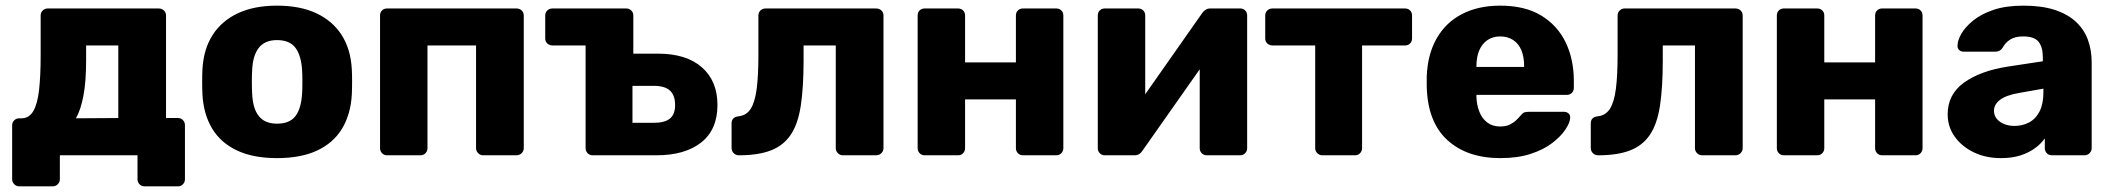

<svg xmlns="http://www.w3.org/2000/svg" viewBox="-20 -550 7482 680"><path d="M48 110Q38 110 30.5 102.5Q23 95 23 85V-106Q23 -117 30.5 -124Q38 -131 48 -131H58Q84 -132 98.5 -157.5Q113 -183 118.5 -232.5Q124 -282 124 -354V-495Q124 -506 131.5 -513Q139 -520 149 -520H542Q553 -520 560.5 -513Q568 -506 568 -495V-132H610Q621 -132 628 -124.5Q635 -117 635 -107V85Q635 95 628 102.5Q621 110 610 110H492Q481 110 474 102.5Q467 95 467 85V0H192V85Q192 95 184.5 102.5Q177 110 167 110ZM249 -131 399 -132V-389H285V-336Q285 -261 275.5 -211Q266 -161 249 -131Z M961 10Q877 10 819.5 -17Q762 -44 731.5 -94.5Q701 -145 697 -215Q696 -235 696 -260.5Q696 -286 697 -305Q701 -376 733 -426Q765 -476 822.5 -503Q880 -530 961 -530Q1043 -530 1100.5 -503Q1158 -476 1190 -426Q1222 -376 1226 -305Q1227 -286 1227 -260.5Q1227 -235 1226 -215Q1222 -145 1191.5 -94.5Q1161 -44 1103.5 -17Q1046 10 961 10ZM961 -112Q1006 -112 1026.5 -139Q1047 -166 1050 -220Q1051 -235 1051 -260Q1051 -285 1050 -300Q1047 -353 1026.5 -380.5Q1006 -408 961 -408Q918 -408 896.5 -380.5Q875 -353 873 -300Q872 -285 872 -260Q872 -235 873 -220Q875 -166 896.5 -139Q918 -112 961 -112Z M1351 0Q1340 0 1333 -7.5Q1326 -15 1326 -25V-495Q1326 -506 1333 -513Q1340 -520 1351 -520H1809Q1820 -520 1827.5 -513Q1835 -506 1835 -495V-25Q1835 -15 1827.5 -7.5Q1820 0 1809 0H1691Q1681 0 1673.5 -7.5Q1666 -15 1666 -25V-389H1494V-25Q1494 -15 1487 -7.5Q1480 0 1469 0Z M2079 0Q2068 0 2061 -7.5Q2054 -15 2054 -25V-389H1936Q1926 -389 1918.5 -396Q1911 -403 1911 -414V-495Q1911 -506 1918.5 -513Q1926 -520 1936 -520H2198Q2208 -520 2215.5 -513Q2223 -506 2223 -495V-360H2310Q2411 -360 2466 -311.5Q2521 -263 2521 -178Q2521 -91 2463.5 -45.5Q2406 0 2305 0ZM2220 -115H2295Q2334 -115 2352.5 -130Q2371 -145 2371 -178Q2371 -212 2353 -229Q2335 -246 2295 -246H2220Z M2597 0Q2586 0 2578.5 -7.5Q2571 -15 2571 -26V-113Q2571 -135 2595 -138Q2624 -141 2639 -165Q2654 -189 2660 -236Q2666 -283 2666 -354V-495Q2666 -506 2673.5 -513Q2681 -520 2691 -520H3083Q3094 -520 3101.5 -513Q3109 -506 3109 -495V-25Q3109 -15 3101.5 -7.5Q3094 0 3083 0H2965Q2955 0 2947.5 -7.5Q2940 -15 2940 -25V-389H2826V-336Q2826 -240 2816 -175Q2806 -110 2780 -72Q2754 -34 2709.5 -17Q2665 0 2597 0Z M3255 0Q3244 0 3237 -7.5Q3230 -15 3230 -25V-495Q3230 -506 3237 -513Q3244 -520 3255 -520H3373Q3384 -520 3391 -513Q3398 -506 3398 -495V-329H3578V-495Q3578 -506 3585 -513Q3592 -520 3603 -520H3721Q3732 -520 3739 -513Q3746 -506 3746 -495V-25Q3746 -15 3739 -7.5Q3732 0 3721 0H3603Q3592 0 3585 -7.5Q3578 -15 3578 -25V-198H3398V-25Q3398 -15 3391 -7.5Q3384 0 3373 0Z M3892 0Q3882 0 3875 -7.5Q3868 -15 3868 -24V-495Q3868 -506 3875 -513Q3882 -520 3893 -520H4011Q4022 -520 4029 -513Q4036 -506 4036 -495V-130L3991 -152L4238 -504Q4243 -511 4250 -515.5Q4257 -520 4266 -520H4373Q4383 -520 4390 -513Q4397 -506 4397 -496V-25Q4397 -15 4390 -7.5Q4383 0 4372 0H4254Q4243 0 4236 -7.5Q4229 -15 4229 -25V-379L4275 -370L4026 -16Q4022 -9 4015 -4.5Q4008 0 3998 0Z M4663 0Q4653 0 4645.5 -7.5Q4638 -15 4638 -25V-389H4486Q4476 -389 4468.5 -396Q4461 -403 4461 -414V-495Q4461 -506 4468.5 -513Q4476 -520 4486 -520H4956Q4967 -520 4974 -513Q4981 -506 4981 -495V-414Q4981 -403 4974 -396Q4967 -389 4956 -389H4804V-25Q4804 -15 4797 -7.5Q4790 0 4779 0Z M5294 10Q5176 10 5106 -54Q5036 -118 5033 -244Q5033 -251 5033 -262Q5033 -273 5033 -279Q5036 -358 5068.5 -414.5Q5101 -471 5158.5 -500.5Q5216 -530 5293 -530Q5381 -530 5438.5 -495Q5496 -460 5525 -400Q5554 -340 5554 -263V-239Q5554 -228 5547 -221Q5540 -214 5529 -214H5209Q5209 -213 5209 -211Q5209 -209 5209 -207Q5210 -178 5219.5 -154Q5229 -130 5247.5 -116Q5266 -102 5293 -102Q5313 -102 5326.5 -108.5Q5340 -115 5349 -123.5Q5358 -132 5363 -138Q5372 -149 5377.5 -151.5Q5383 -154 5395 -154H5519Q5529 -154 5535.5 -148Q5542 -142 5541 -132Q5540 -115 5524 -91Q5508 -67 5477.5 -43.5Q5447 -20 5401 -5Q5355 10 5294 10ZM5209 -313H5378V-315Q5378 -348 5368.5 -371.5Q5359 -395 5339.5 -408Q5320 -421 5293 -421Q5267 -421 5248 -408Q5229 -395 5219 -371.5Q5209 -348 5209 -315Z M5640 0Q5629 0 5621.5 -7.5Q5614 -15 5614 -26V-113Q5614 -135 5638 -138Q5667 -141 5682 -165Q5697 -189 5703 -236Q5709 -283 5709 -354V-495Q5709 -506 5716.5 -513Q5724 -520 5734 -520H6126Q6137 -520 6144.5 -513Q6152 -506 6152 -495V-25Q6152 -15 6144.5 -7.5Q6137 0 6126 0H6008Q5998 0 5990.5 -7.5Q5983 -15 5983 -25V-389H5869V-336Q5869 -240 5859 -175Q5849 -110 5823 -72Q5797 -34 5752.5 -17Q5708 0 5640 0Z M6298 0Q6287 0 6280 -7.5Q6273 -15 6273 -25V-495Q6273 -506 6280 -513Q6287 -520 6298 -520H6416Q6427 -520 6434 -513Q6441 -506 6441 -495V-329H6621V-495Q6621 -506 6628 -513Q6635 -520 6646 -520H6764Q6775 -520 6782 -513Q6789 -506 6789 -495V-25Q6789 -15 6782 -7.5Q6775 0 6764 0H6646Q6635 0 6628 -7.5Q6621 -15 6621 -25V-198H6441V-25Q6441 -15 6434 -7.5Q6427 0 6416 0Z M7067 10Q7013 10 6970.5 -10.5Q6928 -31 6903 -66Q6878 -101 6878 -145Q6878 -216 6936 -257.5Q6994 -299 7090 -314L7215 -333V-347Q7215 -383 7200 -402Q7185 -421 7145 -421Q7117 -421 7099.5 -410Q7082 -399 7072 -380Q7063 -367 7047 -367H6935Q6924 -367 6918 -373.5Q6912 -380 6913 -389Q6913 -407 6926.5 -430.5Q6940 -454 6968 -477Q6996 -500 7040 -515Q7084 -530 7147 -530Q7211 -530 7257 -515Q7303 -500 7332 -473Q7361 -446 7374.5 -409.5Q7388 -373 7388 -329V-25Q7388 -15 7380.5 -7.5Q7373 0 7363 0H7247Q7236 0 7229 -7.5Q7222 -15 7222 -25V-60Q7209 -41 7187 -25Q7165 -9 7135.5 0.5Q7106 10 7067 10ZM7114 -104Q7143 -104 7166.5 -116.5Q7190 -129 7203.5 -155.5Q7217 -182 7217 -222V-236L7132 -221Q7085 -213 7063.5 -196.5Q7042 -180 7042 -158Q7042 -141 7052 -129Q7062 -117 7078.5 -110.5Q7095 -104 7114 -104Z"/></svg>

Font: DVN-Rubik
Style: Bold
Weight: 700
Designer: Hubert and Fischer
Foundry: Hubert & Fischer
Version: Version 2.102